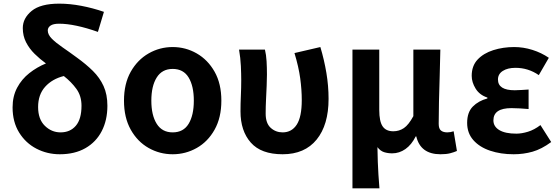

<svg xmlns="http://www.w3.org/2000/svg" viewBox="-20 -832 3066 1053"><path d="M308 14Q239 14 180 -16.5Q121 -47 85 -105Q49 -163 49 -243Q49 -304 74 -351Q99 -398 141 -431Q183 -464 232 -484Q199 -508 170 -536.5Q141 -565 123 -600Q105 -635 105 -678Q105 -732 153.5 -772Q202 -812 305 -812Q363 -812 426 -800Q489 -788 550 -767L517 -657Q455 -679 401 -690.5Q347 -702 304 -702Q272 -702 257 -691.5Q242 -681 242 -665Q242 -642 264.5 -619.5Q287 -597 323.5 -572Q360 -547 402 -516Q452 -480 489.5 -443Q527 -406 548 -360Q569 -314 569 -252Q569 -173 538 -113Q507 -53 448.5 -19.5Q390 14 308 14ZM189 -245Q189 -178 226 -142Q263 -106 312 -106Q365 -106 396 -142.5Q427 -179 427 -252Q427 -306 399 -344.5Q371 -383 330 -415Q266 -399 227.5 -356Q189 -313 189 -245Z M927 14Q856 14 795 -20.5Q734 -55 697 -121Q660 -187 660 -280Q660 -373 697 -438.5Q734 -504 795 -539Q856 -574 927 -574Q998 -574 1059 -539Q1120 -504 1157 -438.5Q1194 -373 1194 -280Q1194 -187 1157 -121Q1120 -55 1059 -20.5Q998 14 927 14ZM927 -106Q986 -106 1014.5 -153Q1043 -200 1043 -280Q1043 -360 1014.5 -407Q986 -454 927 -454Q869 -454 839.5 -407Q810 -360 810 -280Q810 -200 839.5 -153Q869 -106 927 -106Z M1530 14Q1412 14 1355.5 -50Q1299 -114 1299 -221Q1299 -264 1301 -307Q1303 -350 1303 -393Q1303 -426 1301 -470Q1299 -514 1291 -560H1433Q1440 -531 1442 -496.5Q1444 -462 1444 -423Q1444 -398 1442.5 -362Q1441 -326 1439 -286Q1437 -246 1437 -209Q1437 -156 1464.5 -131Q1492 -106 1530 -106Q1580 -106 1607.5 -148.5Q1635 -191 1635 -283Q1635 -340 1626.5 -402.5Q1618 -465 1595 -541L1737 -574Q1758 -504 1770 -432.5Q1782 -361 1782 -290Q1782 -147 1716.5 -66.5Q1651 14 1530 14Z M1913 201V-560H2060V-229Q2060 -166 2078.5 -139Q2097 -112 2137 -112Q2169 -112 2195 -129.5Q2221 -147 2247 -195V-560H2395Q2394 -492 2391.5 -417.5Q2389 -343 2387.5 -274Q2386 -205 2386 -153Q2386 -126 2398.5 -116Q2411 -106 2433 -106Q2450 -106 2468 -112L2486 -4Q2470 3 2449 8.5Q2428 14 2396 14Q2286 14 2263 -84H2260Q2237 -38 2203.5 -14.5Q2170 9 2131 9Q2107 9 2086.5 2.5Q2066 -4 2050 -25Q2051 20 2052 56Q2053 92 2055.5 126Q2058 160 2061 201Z M2797 14Q2726 14 2668 -5.5Q2610 -25 2576 -63.5Q2542 -102 2542 -158Q2542 -216 2573 -247.5Q2604 -279 2653 -292V-297Q2610 -311 2588.5 -346Q2567 -381 2567 -416Q2567 -471 2599.5 -505.5Q2632 -540 2685.5 -557Q2739 -574 2800 -574Q2850 -574 2899.5 -558.5Q2949 -543 2990 -515L2935 -420Q2877 -460 2807 -460Q2764 -460 2737.5 -443Q2711 -426 2711 -396Q2711 -337 2803 -337Q2820 -337 2840 -338.5Q2860 -340 2879 -341V-234Q2855 -236 2831.5 -237.5Q2808 -239 2785 -239Q2686 -239 2686 -172Q2686 -138 2718.5 -118.5Q2751 -99 2812 -99Q2841 -99 2875.5 -109.5Q2910 -120 2944 -146L3003 -53Q2950 -14 2900.5 0Q2851 14 2797 14Z"/></svg>

Font: Chiron Sans HK TT
Style: Bold
Weight: 700
Designer: Ryoko NISHIZUKA 西塚涼子 (kana, bopomofo & ideographs); Paul D. Hunt (Latin, Greek & Cyrillic); Sandoll Communications 산돌커뮤니
Foundry: Adobe
Version: Version 2.022;hotconv 1.0.109;makeotfexe 2.5.65596